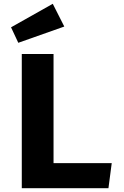

<svg xmlns="http://www.w3.org/2000/svg" viewBox="-20 -997 655 1017"><path d="M95.4 0V-710.8H263.6V-132.8H571.8L554.4 0ZM259.5 -976.9 320.5 -856.4 76.9 -770.3 38.5 -852.3Z"/></svg>

Font: FiraCode Nerd Font Mono
Style: Bold
Weight: 700
Monospace: yes
Designer: Carrois Corporate, Edenspiekermann AG, Nikita Prokopov
Foundry: Carrois Corporate, Edenspiekermann AG, Nikita Prokopov
Version: Version 6.002;Nerd Fonts 3.3.0